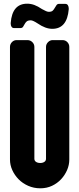

<svg xmlns="http://www.w3.org/2000/svg" viewBox="-20 -1008 429 1039"><path d="M355 -145Q355 -115 343 -87.5Q331 -60 310.5 -38Q290 -16 261.5 -2.5Q233 11 198 11Q163 11 132.5 -2.5Q102 -16 80.5 -38Q59 -60 46.5 -87.5Q34 -115 34 -145V-754Q34 -769 44.5 -780Q55 -791 70 -791H128Q144 -791 155 -780Q166 -769 166 -754V-149Q166 -138 175 -132Q184 -126 198 -126Q211 -126 220 -132Q229 -138 229 -149V-754Q229 -769 240 -780Q251 -791 265 -791H318Q334 -791 344.5 -780Q355 -769 355 -754ZM352 -958Q343 -852 263 -852Q226 -852 184 -881Q158 -898 147 -898Q131 -898 124 -891.5Q117 -885 113 -877Q109 -869 104.5 -862.5Q100 -856 89 -856H57Q47 -856 42.5 -863Q38 -870 38 -880V-884Q46 -988 127 -988Q147 -988 166 -981Q185 -974 207 -959Q219 -952 228.5 -948Q238 -944 244 -944Q259 -944 265.5 -950.5Q272 -957 276.5 -965.5Q281 -974 286 -980.5Q291 -987 299 -987H333Q343 -987 347.5 -979.5Q352 -972 352 -962Z"/></svg>

Font: H.H. Samuel
Style: Regular
Weight: 900
Width: 1
Designer: deFharo
Foundry: deFharo
Version: Version 1.009